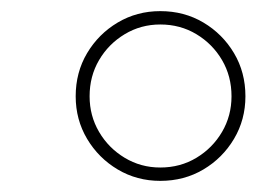

<svg xmlns="http://www.w3.org/2000/svg" viewBox="-20 -724 461 345"><path d="M268 -399Q226 -399 191.5 -419.5Q157 -440 136.5 -474.5Q116 -509 116 -551Q116 -594 136.5 -628.5Q157 -663 191.5 -683.5Q226 -704 268 -704Q311 -704 345.5 -683.5Q380 -663 400.5 -628.5Q421 -594 421 -551Q421 -509 400.5 -474.5Q380 -440 345.5 -419.5Q311 -399 268 -399ZM268 -423Q304 -423 333 -440.5Q362 -458 379 -487Q396 -516 396 -551Q396 -587 379 -616Q362 -645 333 -662.5Q304 -680 268 -680Q233 -680 204 -662.5Q175 -645 158 -616Q141 -587 141 -551Q141 -516 158 -487Q175 -458 204 -440.5Q233 -423 268 -423Z"/></svg>

Font: Montserrat ExtraLight
Style: Italic
Weight: 200
Italic angle: -11.3°
Designer: Julieta Ulanovsky
Foundry: Julieta Ulanovsky
Version: Version 9.000; ttfautohint (v1.8.4.7-5d5b)